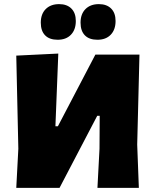

<svg xmlns="http://www.w3.org/2000/svg" viewBox="-20 -912 755 932"><path d="M69 -190 59 -642 263 -652 249 -299H261L443 -647H657L646 -210L654 0H453L463 -190L464 -350H452L269 0H59ZM348 -810Q348 -768 324.5 -743.5Q301 -719 260 -719Q220 -719 199 -740.5Q178 -762 178 -802Q178 -844 202 -868Q226 -892 267 -892Q305 -892 326.5 -870.5Q348 -849 348 -810ZM541 -810Q541 -768 517.5 -743.5Q494 -719 453 -719Q413 -719 392 -740.5Q371 -762 371 -802Q371 -844 395 -868Q419 -892 460 -892Q498 -892 519.5 -870.5Q541 -849 541 -810Z"/></svg>

Font: Luna Sans Black
Style: Regular
Weight: 900
Designer: Juan Pablo del Peral
Foundry: Huerta Tipografica
Version: Version 2.001; ttfautohint (v1.5)